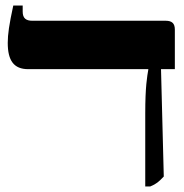

<svg xmlns="http://www.w3.org/2000/svg" viewBox="-20 -667 666 694"><path d="M505 7H523C545 -2 554 -10 572 -29L562 -417H612V-560C612 -582 602 -592 579 -592H97C74 -592 62 -601 62 -625V-647H28C13 -578 8 -543 8 -512C8 -448 30 -417 82 -417H516V-415C512 -391 505 -355 505 -257Z"/></svg>

Font: Noto Serif Hebrew ExtraCondensed Black
Style: Regular
Weight: 900
Width: 2
Designer: Monotype Design Team
Foundry: Monotype Imaging Inc.
Version: Version 2.004